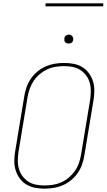

<svg xmlns="http://www.w3.org/2000/svg" viewBox="-20 -1119 640 1147"><path d="M246 8Q216 8 188 2.5Q160 -3 136.5 -17.5Q113 -32 97 -54.5Q81 -77 73 -103.5Q65 -130 65.5 -159.5Q66 -189 71 -218L125 -544Q129 -571 138.5 -598Q148 -625 164.5 -649Q181 -673 204 -692Q227 -711 253.5 -722.5Q280 -734 308 -738.5Q336 -743 363 -743Q393 -743 421 -737.5Q449 -732 472.5 -717.5Q496 -703 512 -680.5Q528 -658 536 -631.5Q544 -605 543.5 -575.5Q543 -546 538 -517L484 -191Q480 -164 470.5 -137Q461 -110 444.5 -86Q428 -62 405 -43Q382 -24 355.5 -12.5Q329 -1 301 3.5Q273 8 246 8ZM247 -11Q271 -11 296.5 -15Q322 -19 346.5 -30Q371 -41 391.5 -58.5Q412 -76 427.5 -98Q443 -120 451.5 -145Q460 -170 464 -194L518 -520Q522 -546 522.5 -572.5Q523 -599 516.5 -623Q510 -647 495.5 -667Q481 -687 460.5 -700.5Q440 -714 415 -719Q390 -724 363 -724Q339 -724 313 -720Q287 -716 263 -705Q239 -694 218 -676.5Q197 -659 182 -637Q167 -615 158 -590Q149 -565 145 -541L91 -215Q87 -189 86.5 -162.5Q86 -136 92.5 -112Q99 -88 113.5 -68Q128 -48 148.5 -34.5Q169 -21 194.5 -16Q220 -11 247 -11ZM390 -859Q384 -859 378.5 -861Q373 -863 369 -867.5Q365 -872 364.5 -878.5Q364 -885 365 -891Q365 -896 367.5 -900Q370 -904 374 -906.5Q378 -909 382 -910.5Q386 -912 391 -912Q397 -912 402.5 -909.5Q408 -907 412 -902.5Q416 -898 417 -891.5Q418 -885 417 -879Q416 -874 413.5 -870Q411 -866 407.5 -863.5Q404 -861 399.5 -860Q395 -859 390 -859ZM252 -1081V-1099H597V-1081Z"/></svg>

Font: Iosevka Thin Extended
Style: Italic
Weight: 100
Width: 7
Italic angle: -9°
Monospace: yes
Designer: Belleve Invis
Foundry: Belleve Invis
Version: Version 32.5.0; ttfautohint (v1.8.4)